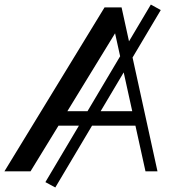

<svg xmlns="http://www.w3.org/2000/svg" viewBox="-73 -763 775 855"><path d="M173.3 71.8 129.1 48 598.7 -742.7 642.9 -718.2ZM-53.3 0 392.5 -730H468.4L628.3 0H574.9L431.2 -652.2L458.6 -646L62.9 0ZM161.8 -203.5 173.9 -267.9H548.6L536.4 -203.5Z"/></svg>

Font: Savate ExtraLight
Style: Italic
Weight: 200
Italic angle: -11°
Designer: Max Esnée
Foundry: Plomb Type
Version: Version 2.000